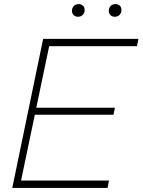

<svg xmlns="http://www.w3.org/2000/svg" viewBox="-20 -919 697 939"><path d="M40 0 191 -729H657L650 -693H209L224 -710L80 -22L73 -36H513L506 0ZM144 -358 148 -392H542L535 -358ZM541 -837Q529 -837 520.5 -845Q512 -853 512 -866Q512 -880 521 -889.5Q530 -899 545 -899Q557 -899 565.5 -891.5Q574 -884 574 -870Q574 -856 565 -846.5Q556 -837 541 -837ZM361 -837Q349 -837 340.5 -845Q332 -853 332 -866Q332 -880 341 -889.5Q350 -899 365 -899Q377 -899 385.5 -891.5Q394 -884 394 -870Q394 -856 385 -846.5Q376 -837 361 -837Z"/></svg>

Font: Mona Sans ExtraLight
Style: Italic
Weight: 200
Italic angle: -11.6951°
Designer: Deni Anggara
Foundry: GitHub
Version: Version 2.000